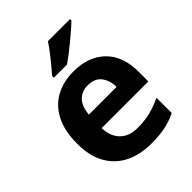

<svg xmlns="http://www.w3.org/2000/svg" viewBox="-216 -890 1023 1023"><g transform="rotate(-45 295.5 -378.0)"><path d="M303 -556Q416 -556 482 -491.5Q548 -427 548 -308V-236H196Q198 -173 233.5 -137Q269 -101 332 -101Q385 -101 428 -111.5Q471 -122 517 -144V-29Q477 -9 432.5 0.5Q388 10 325 10Q243 10 180 -20.5Q117 -51 81 -113Q45 -175 45 -269Q45 -365 77.5 -428.5Q110 -492 168 -524Q226 -556 303 -556ZM304 -450Q261 -450 232.5 -422Q204 -394 199 -335H408Q407 -385 382 -417.5Q357 -450 304 -450ZM488 -766V-756Q474 -742 451 -722Q428 -702 401.5 -680Q375 -658 349.5 -638.5Q324 -619 305 -606H206V-619Q222 -638 243.5 -663.5Q265 -689 286 -716.5Q307 -744 321 -766Z"/></g></svg>

Font: Noto IKEA Simplified Chinese
Style: Bold
Weight: 700
Designer: Monotype Design Team
Foundry: Monotype Imaging Inc.
Version: Version 1.100